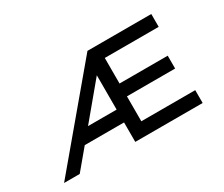

<svg xmlns="http://www.w3.org/2000/svg" viewBox="-116 -1004 1525 1308"><g transform="rotate(-30 647.0 -350.0)"><path d="M191 0 319 -153H628V0H1158V-101H734V-297H1113V-398H734V-599H1158V-700H656L68 0ZM628 -524V-254H403Z"/></g></svg>

Font: Lexend Peta
Style: Regular
Weight: 400
Designer: Bonnie Shaver-Troup, Thomas Jockin
Foundry: Lexend
Version: Version 1.007